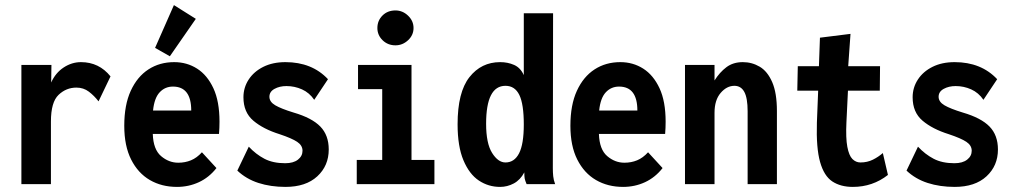

<svg xmlns="http://www.w3.org/2000/svg" viewBox="-20 -723 3982 754"><path d="M64 0V-468H182L181 -399Q198 -437 230 -458Q262 -479 298 -479Q369 -479 414 -423L367 -325Q350 -347 329 -363Q308 -379 280 -379Q240 -379 210 -350.5Q180 -322 180 -246V0Z M675 11Q615 11 568.5 -16Q522 -43 495 -96.5Q468 -150 468 -229Q468 -311 493.5 -366.5Q519 -422 563 -450.5Q607 -479 664 -479Q714 -479 754 -453.5Q794 -428 818 -376.5Q842 -325 842 -245Q842 -235 841.5 -221Q841 -207 840 -197H580Q582 -136 612.5 -110Q643 -84 680 -84Q707 -84 730 -93.5Q753 -103 773 -125L830 -63Q801 -26 761 -7.5Q721 11 675 11ZM581 -289H731Q731 -383 659 -383Q628 -383 607 -360.5Q586 -338 581 -289ZM647 -502 589 -535 663 -703 749 -649Z M1101 11Q1043 11 995 -4.5Q947 -20 912 -53L957 -147Q985 -117 1018.5 -99.5Q1052 -82 1100 -82Q1132 -82 1150 -96Q1168 -110 1168 -131Q1168 -152 1147 -166Q1126 -180 1078 -196Q1014 -216 975 -249Q936 -282 936 -341Q936 -379 956.5 -410.5Q977 -442 1014 -460.5Q1051 -479 1101 -479Q1205 -479 1268 -412L1214 -331Q1195 -359 1166 -372Q1137 -385 1105 -385Q1078 -385 1058 -374Q1038 -363 1038 -343Q1038 -323 1061 -309.5Q1084 -296 1133 -281Q1205 -260 1238 -226Q1271 -192 1271 -136Q1271 -72 1226 -30.5Q1181 11 1101 11Z M1381 0V-95H1481V-373H1386V-468H1596V-95H1686V0ZM1533 -545Q1503 -545 1482.5 -565Q1462 -585 1462 -613Q1462 -642 1482 -662Q1502 -682 1533 -682Q1561 -682 1582.5 -661.5Q1604 -641 1604 -613Q1604 -585 1582.5 -565Q1561 -545 1533 -545Z M1944 11Q1898 11 1860.5 -14Q1823 -39 1800 -93.5Q1777 -148 1777 -235Q1777 -361 1823.5 -420Q1870 -479 1944 -479Q1974 -479 1999 -468Q2024 -457 2037 -428V-671H2152L2151 -62Q2151 -46 2152.5 -31Q2154 -16 2160 0H2048Q2042 -14 2040.5 -22Q2039 -30 2039 -46Q2023 -16 1997.5 -2.5Q1972 11 1944 11ZM1965 -85Q2000 -85 2018.5 -121Q2037 -157 2037 -234Q2037 -314 2019.5 -350Q2002 -386 1965 -386Q1889 -386 1889 -237Q1889 -160 1912.5 -122.5Q1936 -85 1965 -85Z M2427 11Q2367 11 2320.5 -16Q2274 -43 2247 -96.5Q2220 -150 2220 -229Q2220 -311 2245.5 -366.5Q2271 -422 2315 -450.5Q2359 -479 2416 -479Q2466 -479 2506 -453.5Q2546 -428 2570 -376.5Q2594 -325 2594 -245Q2594 -235 2593.5 -221Q2593 -207 2592 -197H2332Q2334 -136 2364.5 -110Q2395 -84 2432 -84Q2459 -84 2482 -93.5Q2505 -103 2525 -125L2582 -63Q2553 -26 2513 -7.5Q2473 11 2427 11ZM2333 -289H2483Q2483 -383 2411 -383Q2380 -383 2359 -360.5Q2338 -338 2333 -289Z M2670 0V-468H2786V-407Q2806 -439 2832.5 -459Q2859 -479 2897 -479Q2933 -479 2963.5 -461Q2994 -443 3012.5 -400.5Q3031 -358 3031 -287V0H2916V-286Q2916 -338 2903 -362Q2890 -386 2864 -386Q2834 -386 2810 -358Q2786 -330 2786 -280V0Z M3329 11Q3281 11 3248.5 -10.5Q3216 -32 3200.5 -87Q3185 -142 3188 -241L3193 -367H3111L3113 -463H3196L3200 -575L3320 -590L3311 -463H3436L3435 -367H3310L3304 -243Q3301 -181 3307.5 -146.5Q3314 -112 3327.5 -98.5Q3341 -85 3359 -85Q3386 -85 3408 -96Q3430 -107 3447 -122L3467 -36Q3407 11 3329 11Z M3729 11Q3671 11 3623 -4.5Q3575 -20 3540 -53L3585 -147Q3613 -117 3646.5 -99.5Q3680 -82 3728 -82Q3760 -82 3778 -96Q3796 -110 3796 -131Q3796 -152 3775 -166Q3754 -180 3706 -196Q3642 -216 3603 -249Q3564 -282 3564 -341Q3564 -379 3584.5 -410.5Q3605 -442 3642 -460.5Q3679 -479 3729 -479Q3833 -479 3896 -412L3842 -331Q3823 -359 3794 -372Q3765 -385 3733 -385Q3706 -385 3686 -374Q3666 -363 3666 -343Q3666 -323 3689 -309.5Q3712 -296 3761 -281Q3833 -260 3866 -226Q3899 -192 3899 -136Q3899 -72 3854 -30.5Q3809 11 3729 11Z"/></svg>

Font: Inconsolata SemiCondensed ExtraBold
Style: Regular
Weight: 800
Width: 4
Monospace: yes
Designer: Raph Levien, Cyreal, Brenton Simpson
Foundry: Raph Levien, Cyreal, Google
Version: Version 3.100; ttfautohint (v1.8.4.7-5d5b)